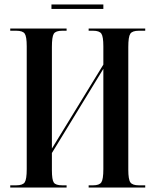

<svg xmlns="http://www.w3.org/2000/svg" viewBox="-20 -842 695 862"><path d="M211 -802V-822H444V-802ZM26 0H279V-10H259Q230 -10 221.5 -22.5Q213 -35 213 -78V-155L444 -533V-83Q444 -37 435 -23.5Q426 -10 398 -10H378V0H632V-10H603Q575 -10 565.5 -23Q556 -36 556 -80V-631Q556 -677 565 -690.5Q574 -704 603 -704H632V-714H378V-704H398Q426 -704 435 -691Q444 -678 444 -634V-552L213 -175V-631Q213 -677 221.5 -690.5Q230 -704 259 -704H279V-714H26V-704H53Q82 -704 91 -691Q100 -678 100 -634V-83Q100 -37 91 -23.5Q82 -10 53 -10H26Z"/></svg>

Font: Noto Serif Display Condensed Semi
Style: Regular
Weight: 600
Width: 3
Designer: Monotype Design Team
Foundry: Monotype Imaging Inc.
Version: Version 1.900